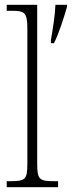

<svg xmlns="http://www.w3.org/2000/svg" viewBox="-20 -780 299 800"><path d="M8 0H222V-25H210C144 -25 135 -30 135 -98V-760H8V-735H27C82 -735 94 -730 94 -660V-98C94 -30 85 -25 19 -25H8ZM192 -612V-600H205C226 -642 247 -709 259 -751V-760H211C209 -713 200 -660 192 -612Z"/></svg>

Font: Noto Serif Devanagari Condensed ExtraLight
Style: Regular
Weight: 200
Width: 3
Designer: Universal Thirst, Indian Type Foundry and the Monotype Design Team
Foundry: Monotype Imaging Inc.
Version: Version 2.004